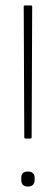

<svg xmlns="http://www.w3.org/2000/svg" viewBox="-20 -675 205 704"><path d="M73 -167Q69 -167 69 -172L67 -651Q67 -655 71 -655H93Q98 -655 98 -651L96 -172Q96 -167 92 -167ZM82 9Q58 9 58 -16V-23Q58 -46 82 -46Q107 -46 107 -23V-16Q107 9 82 9Z"/></svg>

Font: Sofia Sans Cond ExtraLight
Style: Regular
Weight: 200
Width: 3
Designer: Botio Nikoltchev, Ani Petrova
Foundry: lettersoup
Version: Version 4.100; ttfautohint (v1.8.3)